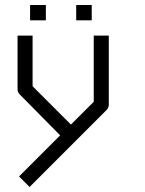

<svg xmlns="http://www.w3.org/2000/svg" viewBox="-20 -618 580 766"><path d="M100 -598H163V-537H100ZM284 -598H346V-537H284ZM220 -78 59 -241Q50 -250 50 -262V-476H110V-274L263 -121L354 -212V-476H414V-200Q414 -188 405 -179L98 128L56 86Z"/></svg>

Font: ibm3270
Style: Regular
Weight: 400
Monospace: yes
Version: Version 2.0.3